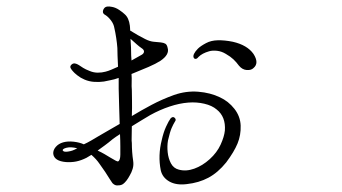

<svg xmlns="http://www.w3.org/2000/svg" viewBox="-20 -562 1040 584"><path d="M215 -111Q206 -106 200 -104Q194 -102 187 -101Q174 -99 171 -104Q169 -109 182 -112.5Q195 -116 215 -111ZM323 -139Q328 -143 333.5 -146.5Q339 -150 345 -154Q346 -134 346 -117Q346 -100 346 -92Q346 -74 339 -71Q336 -70 315 -83Q307 -88 297.5 -93.5Q288 -99 277 -104Q288 -112 299 -120Q310 -128 323 -139ZM410 -416Q418 -411 418 -405.5Q418 -400 412 -396Q404 -392 396 -387Q388 -382 380 -378Q380 -382 379.5 -386Q379 -390 379 -393Q379 -404 378.5 -417.5Q378 -431 377 -444Q387 -435 395.5 -427.5Q404 -420 410 -416ZM181 -69Q198 -68 212.5 -71Q227 -74 243 -82Q247 -84 250.5 -86.5Q254 -89 258 -91Q273 -78 282.5 -64Q292 -50 300 -39Q308 -26 314 -17Q320 -8 322 -5Q329 2 336 2Q340 2 344.5 1.5Q349 1 354 -2Q365 -10 375 -29Q380 -37 383.5 -48.5Q387 -60 385 -73Q383 -86 382 -100Q381 -114 381 -127Q380 -132 380.5 -146Q381 -160 381 -178Q395 -187 409.5 -195.5Q424 -204 437 -212Q466 -228 496 -238Q526 -248 553 -250Q578 -252 601.5 -246.5Q625 -241 639 -229Q667 -207 664 -165Q662 -146 651 -122Q640 -98 618 -78Q596 -58 571 -49Q546 -40 524 -46Q508 -50 500 -65Q492 -80 490 -99Q488 -118 491 -135Q497 -161 502 -172.5Q507 -184 512 -192Q517 -198 511.5 -203.5Q506 -209 499 -202Q493 -194 485 -176.5Q477 -159 472 -136Q460 -89 469 -44Q474 -22 495 -10Q516 2 548 -2Q585 -6 614 -21.5Q643 -37 668 -68Q692 -100 702.5 -125.5Q713 -151 712 -180Q711 -208 693 -231Q675 -254 649 -266Q620 -280 583 -283Q546 -286 509 -273Q473 -260 441 -243Q409 -226 381 -209Q382 -234 381.5 -257Q381 -280 381 -289Q380 -299 380.5 -311.5Q381 -324 380 -337Q384 -339 385 -339Q410 -349 432 -358.5Q454 -368 468 -377Q496 -396 490 -416Q488 -426 483 -429Q478 -432 469 -433Q459 -434 447.5 -435Q436 -436 422 -443Q412 -448 399.5 -455Q387 -462 376 -469Q376 -474 375.5 -478Q375 -482 375 -484Q372 -508 359 -519Q354 -524 343 -531.5Q332 -539 321 -541Q303 -545 297 -537Q293 -532 293 -526Q293 -520 301 -516Q309 -511 317.5 -500Q326 -489 328 -476Q331 -463 333.5 -446.5Q336 -430 337 -416Q337 -408 337.5 -393Q338 -378 339 -359Q328 -354 318.5 -350Q309 -346 301 -344Q290 -341 277.5 -341Q265 -341 253 -346Q240 -351 233 -355.5Q226 -360 220 -364Q214 -368 208 -369Q202 -370 197 -365Q192 -360 195 -354.5Q198 -349 202 -345Q205 -341 215 -333Q225 -325 237 -320Q251 -314 266.5 -313Q282 -312 296 -314Q304 -316 315.5 -318Q327 -320 341 -325Q341 -317 341 -308.5Q341 -300 341 -292Q342 -261 342.5 -234Q343 -207 344 -185Q323 -173 305 -162.5Q287 -152 280 -148Q270 -142 258 -135Q246 -128 235 -123Q222 -129 204 -131Q186 -133 172 -129Q158 -125 149.5 -115Q141 -105 142 -94Q145 -72 181 -69ZM751 -398Q732 -425 688 -435Q663 -440 642.5 -439.5Q622 -439 607 -431Q590 -422 582 -414Q574 -406 570 -398Q566 -389 571 -384Q577 -380 584 -389Q595 -400 616 -406Q626 -409 640 -407.5Q654 -406 667 -398Q681 -390 690 -381.5Q699 -373 707 -362Q717 -350 730.5 -349Q744 -348 751 -355Q769 -370 751 -398Z"/></svg>

Font: Hannari
Style: Regular
Weight: 400
Version: Version 1.12